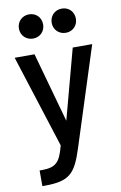

<svg xmlns="http://www.w3.org/2000/svg" viewBox="-100 -783 653 1039"><g transform="rotate(-10 226.0 -264.0)"><path d="M46 200H59C197 200 229 163 271 33L445 -510H338L235 -126L128 -510H19L182 0C158 95 132 113 59 114H46ZM69 -661C69 -623 98 -595 136 -595C173 -595 202 -623 202 -661C202 -700 174 -728 136 -728C98 -728 69 -700 69 -661ZM249 -661C249 -623 278 -595 316 -595C353 -595 382 -623 382 -661C382 -700 354 -728 316 -728C278 -728 249 -700 249 -661Z"/></g></svg>

Font: Vanilla Cream DemiBold
Style: Regular
Weight: 600
Designer: Jeremy Tribby, Jinavaṁso
Foundry: Tribby Type
Version: Version 1.422;Glyphs 3.1.2 (3151)